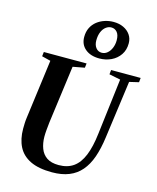

<svg xmlns="http://www.w3.org/2000/svg" viewBox="-150 -1155 1033 1267"><g transform="rotate(15 367.0 -522.0)"><path d="M666.5 -698 613 -306Q602.5 -226.5 581.8 -167.2Q561 -108 527.2 -68.8Q493.5 -29.5 444.5 -9.8Q395.5 10 328.5 10Q237 10 180.2 -17.5Q123.5 -45 97.2 -96.5Q71 -148 71 -219Q71 -237 71.8 -256.5Q72.5 -276 75.5 -296.5L128.5 -698L68.5 -713L72 -743H364L360.5 -713L280.5 -698L227.5 -302.5Q224.5 -275 222.2 -250Q220 -225 220 -203.5Q220.5 -160 233.8 -124.5Q247 -89 277.2 -68.2Q307.5 -47.5 359 -47.5Q419 -47.5 459.5 -76.2Q500 -105 524.2 -164.5Q548.5 -224 559 -315L605.5 -697.5L528.5 -713L531.5 -743H733.5L730.5 -713ZM436 -796.5Q375.5 -796.5 339.5 -826.8Q303.5 -857 303.5 -908Q303.5 -944 317 -971.2Q330.5 -998.5 353.8 -1016.8Q377 -1035 406 -1044.5Q435 -1054 466 -1054Q504.5 -1054 534.2 -1040Q564 -1026 581.2 -1001Q598.5 -976 598.5 -943Q598.5 -897.5 576.2 -864.8Q554 -832 517 -814.2Q480 -796.5 436 -796.5ZM441.5 -837Q463 -837 480 -851.5Q497 -866 506.8 -890Q516.5 -914 516.5 -941.5Q516.5 -978.5 500.8 -996.8Q485 -1015 461.5 -1015Q442 -1015 424.8 -1002.2Q407.5 -989.5 397 -965.2Q386.5 -941 386.5 -906.5Q386.5 -875.5 401.8 -856.2Q417 -837 441.5 -837Z"/></g></svg>

Font: Merriweather 96pt
Style: Bold Italic
Weight: 700
Italic angle: -7.8°
Version: Version 2.101